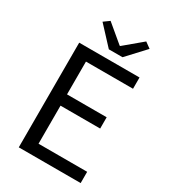

<svg xmlns="http://www.w3.org/2000/svg" viewBox="-224 -1055 1036 1166"><g transform="rotate(30 294.0 -472.0)"><path d="M100 0H534V-79H193V-346H471V-425H193V-655H523V-734H100ZM276 -789H372L489 -915L449 -944L326 -841H322L199 -944L159 -915Z"/></g></svg>

Font: Source Han Sans HK
Style: Regular
Weight: 400
Designer: Ryoko NISHIZUKA 西塚涼子 (kana, bopomofo & ideographs); Paul D. Hunt (Latin, Greek & Cyrillic); Sandoll Communications 산돌커뮤니
Foundry: Adobe
Version: Version 2.000;hotconv 1.0.107;makeotfexe 2.5.65593